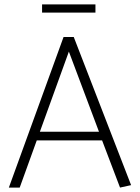

<svg xmlns="http://www.w3.org/2000/svg" viewBox="-20 -847 632 867"><path d="M170 -827H411V-790H170ZM291 -614 160 -252H427ZM313 -680 572 -11 522 0 441 -213H146L69 0H20L267 -680Z"/></svg>

Font: Palanquin Thin
Style: Regular
Weight: 250
Designer: Pria Ravichandran
Version: Version 1.001